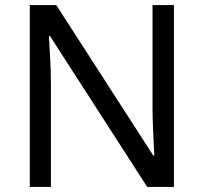

<svg xmlns="http://www.w3.org/2000/svg" viewBox="-20 -734 800 754"><path d="M663 0H558L176 -593H172Q174 -558 177 -506Q180 -454 180 -399V0H97V-714H201L582 -123H586Q585 -139 583.5 -171Q582 -203 580.5 -241Q579 -279 579 -311V-714H663Z"/></svg>

Font: Noto Sans Saurashtra
Style: Regular
Weight: 400
Designer: Monotype Design Team
Foundry: Monotype Imaging Inc.
Version: Version 2.001; ttfautohint (v1.8.4.7-5d5b)